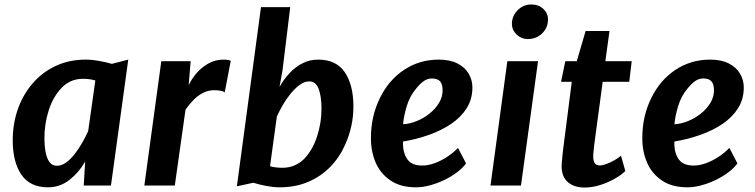

<svg xmlns="http://www.w3.org/2000/svg" viewBox="-20 -831 3383 860"><path d="M195 8Q114 8 75.5 -49Q37 -106 37 -202Q37 -277 60.2 -342.8Q83.5 -408.5 126.8 -458.2Q170 -508 230.2 -536Q290.5 -564 364.5 -564Q391.5 -564 423.5 -558.2Q455.5 -552.5 481 -545L554.5 -564L477 0H355L361.5 -107.5Q334 -59 291.5 -25.5Q249 8 195 8ZM235 -88.5Q256.5 -88.5 276.8 -103.5Q297 -118.5 315.2 -142Q333.5 -165.5 348.8 -192.5Q364 -219.5 375 -244L407 -470.5Q382.5 -478 351.5 -478Q295 -478 256.5 -438Q217.5 -397.5 198.2 -336.8Q179 -276 179 -213Q179 -178.5 184.2 -150.2Q189.5 -122 201.5 -105.2Q213.5 -88.5 235 -88.5Z M626.5 0 702.5 -557H834L825 -449Q837.5 -476.5 860.2 -503Q883 -529.5 913.8 -546.8Q944.5 -564 981.5 -564Q1006.5 -564 1013.5 -558L986.5 -417Q981.5 -422 968.2 -424.5Q955 -427 939 -427Q913 -427 889.8 -415.2Q866.5 -403.5 847 -383.5Q827.5 -363.5 811 -340L763 0Z M1232 8Q1205 8 1172.2 1.8Q1139.5 -4.5 1114.5 -12.5L1041 3.5L1149 -799H1280L1245.5 -516.5L1232 -441.5Q1250.5 -475 1276.5 -503Q1302.5 -531 1334.8 -547.5Q1367 -564 1405 -564Q1486.5 -564 1524.8 -506.8Q1563 -449.5 1563 -354Q1563 -265 1526 -183Q1501.5 -127 1459.8 -84Q1418 -41 1360.8 -16.5Q1303.5 8 1232 8ZM1245.5 -79.5Q1301.5 -79.5 1342 -119Q1380.5 -159 1400.2 -220Q1420 -281 1420 -342.5Q1420 -398.5 1407.5 -432.5Q1395 -466.5 1364.5 -466.5Q1343 -466.5 1321.5 -450.2Q1300 -434 1280.2 -409.5Q1260.5 -385 1245 -357.8Q1229.5 -330.5 1220 -308.5L1189.5 -86.5Q1213.5 -79.5 1245.5 -79.5Z M1843.5 8Q1774 8 1729.5 -22.5Q1683.5 -53.5 1662.2 -103.8Q1641 -154 1641.5 -213.5Q1641.5 -311 1682 -392.5Q1721.5 -473 1790.5 -518.5Q1859.5 -564 1945 -564Q1995 -564 2028.5 -547Q2062 -530 2079 -501.5Q2096 -473 2096 -439Q2096 -387 2070.5 -346.5Q2045 -306 2001 -276.2Q1957 -246.5 1901.2 -226.8Q1845.5 -207 1785 -197Q1785 -193 1785 -189.2Q1785 -185.5 1785 -182Q1787 -140 1806.8 -114.8Q1826.5 -89.5 1871.5 -89.5Q1898 -89.5 1927.2 -100.2Q1956.5 -111 1983.8 -129Q2011 -147 2031.5 -168.5L2067.5 -99Q2053 -79 2027.8 -59.8Q2002.5 -40.5 1971 -25.2Q1939.5 -10 1906.5 -1Q1873.5 8 1843.5 8ZM1785.5 -274.5Q1815 -276 1846 -288.5Q1877 -301 1903.5 -322Q1930 -343 1946.2 -369.8Q1962.5 -396.5 1962.5 -426Q1962.5 -455 1950.8 -467.2Q1939 -479.5 1914.5 -479.5Q1894.5 -479.5 1877.8 -467.5Q1861 -455.5 1844.5 -435Q1816 -401.5 1802.2 -356.5Q1788.5 -311.5 1785.5 -274.5Z M2177 0 2252.5 -557H2390L2313.5 0ZM2343 -656Q2315.5 -656 2294.2 -676.2Q2273 -696.5 2273 -724.5Q2273 -759.5 2298.5 -785.2Q2324 -811 2360.5 -811Q2392 -811 2413.2 -791.5Q2434.5 -772 2434.5 -744Q2434.5 -707 2408.5 -681.5Q2382.5 -656 2343 -656Z M2598 9Q2551.5 9 2523.5 -15.2Q2495.5 -39.5 2495.5 -87.5Q2495.5 -93.5 2496.8 -106.5Q2498 -119.5 2499.5 -136.5Q2501 -153.5 2503.5 -171L2541 -464.5H2493L2512 -557H2563.5L2603 -692H2710L2691.5 -557H2809.5L2798.5 -464.5H2679.5Q2669 -385.5 2661.5 -330Q2654 -274.5 2649 -238Q2644 -201.5 2641.5 -180.2Q2639 -159 2638 -148Q2637 -137 2637 -131.5Q2637 -112.5 2643.2 -101.2Q2649.5 -90 2667.5 -90Q2678 -90 2696 -96.5Q2714 -103 2732 -113.2Q2750 -123.5 2761.5 -133.5L2781 -65Q2762 -46.5 2732.2 -29.8Q2702.5 -13 2667.5 -2Q2632.5 9 2598 9Z M3059 8Q2989.5 8 2945 -22.5Q2899 -53.5 2877.8 -103.8Q2856.5 -154 2857 -213.5Q2857 -311 2897.5 -392.5Q2937 -473 3006 -518.5Q3075 -564 3160.5 -564Q3210.5 -564 3244 -547Q3277.5 -530 3294.5 -501.5Q3311.5 -473 3311.5 -439Q3311.5 -387 3286 -346.5Q3260.5 -306 3216.5 -276.2Q3172.5 -246.5 3116.8 -226.8Q3061 -207 3000.5 -197Q3000.5 -193 3000.5 -189.2Q3000.5 -185.5 3000.5 -182Q3002.5 -140 3022.2 -114.8Q3042 -89.5 3087 -89.5Q3113.5 -89.5 3142.8 -100.2Q3172 -111 3199.2 -129Q3226.5 -147 3247 -168.5L3283 -99Q3268.5 -79 3243.2 -59.8Q3218 -40.5 3186.5 -25.2Q3155 -10 3122 -1Q3089 8 3059 8ZM3001 -274.5Q3030.5 -276 3061.5 -288.5Q3092.5 -301 3119 -322Q3145.5 -343 3161.8 -369.8Q3178 -396.5 3178 -426Q3178 -455 3166.2 -467.2Q3154.5 -479.5 3130 -479.5Q3110 -479.5 3093.2 -467.5Q3076.5 -455.5 3060 -435Q3031.5 -401.5 3017.8 -356.5Q3004 -311.5 3001 -274.5Z"/></svg>

Font: Merriweather Sans SemiBold
Style: Italic
Weight: 600
Italic angle: -7.5°
Designer: Eben Sorkin
Foundry: Eben Sorkin
Version: Version 2.001